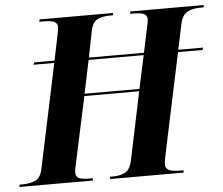

<svg xmlns="http://www.w3.org/2000/svg" viewBox="-81 -772 965 830"><g transform="rotate(-5 401.5 -357.0)"><path d="M-30 0 -28 -10H-14Q15 -10 39 -20Q63 -30 71 -67L167 -521H77L80 -531H169L191 -638Q197 -666 197 -674Q197 -689 184.5 -696.5Q172 -704 132 -704H118L120 -714H439L437 -704H423Q394 -704 371.5 -694Q349 -684 341 -646L318 -531H557L580 -639Q583 -652 584.5 -660.5Q586 -669 586 -674Q586 -689 574 -696.5Q562 -704 526 -704H512L514 -714H833L831 -704H817Q787 -704 762.5 -693Q738 -682 729 -640L706 -531H813L811 -521H704L610 -77Q607 -63 606 -54.5Q605 -46 605 -41Q605 -26 618.5 -18Q632 -10 670 -10H684L682 0H363L365 -10H379Q407 -10 429.5 -21Q452 -32 461 -75L522 -367H284L220 -69Q218 -61 217 -53.5Q216 -46 216 -41Q216 -23 229 -16.5Q242 -10 276 -10H290L288 0ZM286 -377H524L555 -521H316Z"/></g></svg>

Font: Noto Serif Display SemiCondensed
Style: Bold Italic
Weight: 700
Width: 4
Italic angle: -12°
Designer: Monotype Design Team
Foundry: Monotype Imaging Inc.
Version: Version 2.009